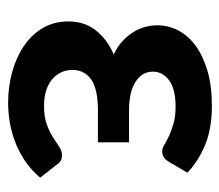

<svg xmlns="http://www.w3.org/2000/svg" viewBox="-56 -506 568 497"><g transform="rotate(90 228.5 -257.0)"><path d="M398.5 -410Q391.5 -399 385.5 -395.8Q379.5 -392.5 371 -392.5Q363 -392.5 354 -398Q345 -403.5 331.8 -409.8Q318.5 -416 300 -421.5Q281.5 -427 255 -427Q210.5 -427 187.8 -410.5Q165 -394 165 -368Q165 -340.5 191 -323.5Q217 -306.5 265.5 -306.5H348V-226H265.5Q210 -226 185.2 -208.5Q160.5 -191 160.5 -160Q160.5 -144 166.8 -130.8Q173 -117.5 184.8 -107.5Q196.5 -97.5 213.8 -92Q231 -86.5 253 -86.5Q283 -86.5 302.2 -93.8Q321.5 -101 335.2 -109.8Q349 -118.5 359.5 -125.8Q370 -133 381.5 -133Q396.5 -133 404 -121.5L439.5 -76.5Q419 -52.5 394.8 -36.5Q370.5 -20.5 345 -11Q319.5 -1.5 294 2.5Q268.5 6.5 246 6.5Q204 6.5 166 -4Q128 -14.5 98.8 -34.2Q69.5 -54 52.2 -83Q35 -112 35 -149.5Q35 -191.5 58.5 -221Q82 -250.5 120.5 -267Q100 -276.5 85.8 -289.8Q71.5 -303 62.5 -317.8Q53.5 -332.5 49.2 -348.2Q45 -364 45 -379.5Q45 -408 58.2 -433.8Q71.5 -459.5 97.8 -478.8Q124 -498 162.8 -509.5Q201.5 -521 253 -521Q312 -521 354.5 -503.5Q397 -486 426.5 -457.5Z"/></g></svg>

Font: Lato
Style: Bold
Weight: 700
Designer: Lukasz Dziedzic
Foundry: tyPoland Lukasz Dziedzic
Version: Version 2.007; 2014-02-27